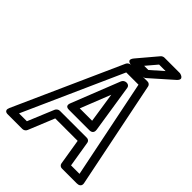

<svg xmlns="http://www.w3.org/2000/svg" viewBox="-275 -963 1107 1107"><g transform="rotate(45 278.5 -410.0)"><path d="M461 -795 386 -729H352L408 -795ZM540 -802C579 -836 528 -845 528 -845H402C395 -845 386 -842 380 -835L282 -719C248 -679 297 -679 297 -679H390C395 -679 404 -681 409 -686ZM224 -243H391C394 -243 424 -242 419 -275L373 -571C371 -582 362 -589 351 -589H347C335 -589 325 -580 321 -571L204 -275C203 -272 190 -243 224 -243ZM263 -293 336 -477 364 -293ZM460 -25 434 -184C432 -195 423 -202 412 -202H192C181 -202 170 -194 166 -184L100 -25H36L306 -629H406L529 -25ZM413 7C415 17 424 25 435 25H557C595 25 585 -8 585 -8L452 -662C450 -671 441 -679 430 -679H294C284 -679 273 -673 268 -662L-25 -8C-41 28 -5 25 -5 25H113C124 25 135 18 139 7L204 -152H387Z"/></g></svg>

Font: Falling Sky
Style: OuObl
Weight: 400
Designer: Paul D. Hunt
Foundry: Adobe Systems Incorporated
Version: Version 1.02